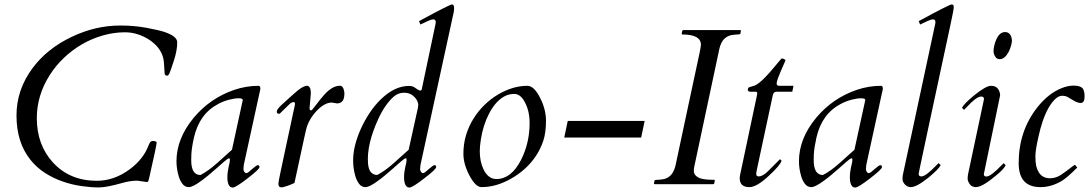

<svg xmlns="http://www.w3.org/2000/svg" viewBox="-20 -823 4867 858"><path d="M634.3 -9.8 593.8 -15.6Q561 -15.6 524.4 -4.9Q456.1 14.6 421.4 14.6Q386.7 14.6 344 8.5Q301.3 2.4 259.8 -12Q218.3 -26.4 180.9 -50.3Q143.6 -74.2 115.2 -109.9Q53.7 -187.5 53.7 -307.1Q53.7 -421.9 125.5 -518.6Q190.9 -606.4 300.3 -658.2Q406.2 -709 517.6 -709Q579.6 -709 634.8 -698.7Q689.9 -688.5 714.8 -680.2Q772 -661.1 772 -633.8Q772 -598.1 757.1 -552.2Q742.2 -506.3 737.3 -495.6Q732.4 -484.9 727.1 -484.9Q717.3 -484.9 715.8 -493.2Q714.4 -518.1 712.6 -542.7Q710.9 -567.4 700.2 -588.4Q689.5 -609.4 671.9 -625.7Q654.3 -642.1 632.8 -653.8Q586.9 -678.7 538.3 -678.7Q489.7 -678.7 440.4 -664.8Q391.1 -650.9 347.2 -625.5Q303.2 -600.1 266.1 -564.9Q229 -529.8 202.1 -487.3Q144.5 -396.5 144.5 -295.4Q144.5 -175.8 216.8 -96.7Q292 -15.1 412.6 -15.1Q490.2 -15.1 559.6 -66.4Q620.1 -111.3 643.1 -171.4Q646.5 -180.7 650.6 -186.8Q654.8 -192.9 663.1 -192.9Q680.2 -192.9 680.2 -184.6Q679.7 -183.6 679.4 -181.4Q679.2 -179.2 678.2 -173.3Q677.2 -167.5 675 -156.5Q672.9 -145.5 668.7 -127Q664.6 -108.4 658.4 -80.8Q652.3 -53.2 647.7 -32.2Q643.1 -11.2 640.4 -10.5Q637.7 -9.8 634.3 -9.8Z M1003.9 -115.7Q998.5 -115.7 980 -99.4Q961.4 -83 945.8 -69.3Q930.2 -55.7 912.8 -41Q895.5 -26.4 878.9 -14.6Q841.3 13.2 823.7 13.2Q806.2 13.2 795.2 -1.5Q784.2 -16.1 778.3 -36.1Q768.6 -70.3 768.6 -102.1Q768.6 -203.6 845.7 -296.9Q919.4 -384.8 1026.9 -421.4Q1080.1 -439.5 1135.3 -439.5Q1143.6 -439.5 1143.6 -425.8L1069.8 -87.9Q1069.3 -84 1068.8 -80.1Q1067.9 -73.2 1067.9 -67.1Q1067.9 -61 1071.8 -55.2Q1075.7 -49.3 1080.3 -49.3Q1085 -49.3 1092 -54.9Q1099.1 -60.5 1106.4 -67.4Q1127 -85 1131.8 -85Q1139.6 -85 1139.6 -76.2Q1139.6 -66.9 1086.9 -26.4Q1033.7 15.1 1020 15.1Q1004.9 15.1 999 -4.9Q996.1 -15.6 996.1 -29.1Q996.1 -42.5 997.6 -53.7Q999 -64.9 1001 -74Q1002.9 -83 1004.9 -91.1Q1006.8 -99.1 1007.3 -107.4Q1007.8 -115.7 1003.9 -115.7ZM1064.9 -376Q1064.9 -383.8 1046.4 -383.8Q1027.8 -383.8 1002.9 -377.2Q978 -370.6 955.1 -358.4Q870.6 -314 846.7 -208Q836.4 -162.1 835.2 -134.3Q834 -106.4 835 -93.3Q835.9 -80.1 839.8 -68.4Q849.6 -41 876 -41Q911.1 -59.1 951.9 -95.7Q992.7 -132.3 1016.6 -153.8Z M1486.8 -360.8 1462.9 -364.7Q1433.1 -364.7 1401.4 -334Q1359.4 -292.5 1347.7 -243.2Q1342.8 -221.7 1337.9 -199.7L1295.9 -5.4Q1290 -2.9 1282.5 0.5Q1274.9 3.9 1266.6 6.8Q1246.6 14.2 1236.8 14.2Q1224.1 14.2 1224.1 -2Q1224.1 -10.3 1234.4 -58.1Q1244.6 -106 1256.8 -163.3Q1269 -220.7 1277.1 -257.8Q1285.2 -294.9 1289.3 -315.2Q1293.5 -335.4 1295.9 -344.7Q1298.3 -356.4 1298.3 -358.4Q1298.3 -366.7 1292.5 -366.7Q1282.7 -366.7 1272.9 -356.9L1231.9 -316.9Q1229.5 -314.5 1227.5 -314.5Q1216.8 -314.5 1216.8 -324.7Q1216.8 -334.5 1239.3 -355.2Q1261.7 -376 1275.6 -388.2Q1289.6 -400.4 1296.6 -406.7Q1303.7 -413.1 1310.3 -418.5Q1316.9 -423.8 1324.2 -428.7Q1342.3 -439.9 1353 -439.9Q1369.1 -437.5 1369.1 -405.8L1363.3 -339.8Q1363.3 -329.6 1370.1 -329.6Q1374 -329.6 1388.9 -349.9Q1403.8 -370.1 1412.4 -380.1Q1420.9 -390.1 1430.2 -400.9Q1439.5 -411.6 1450.2 -419.9Q1475.1 -439.9 1499 -439.9Q1513.2 -439.9 1517.6 -417Q1519 -410.6 1519 -404.8Q1519 -361.8 1486.8 -360.8Z M1852.5 -728.5Q1990.2 -803.2 1999.8 -803.2Q2009.3 -803.2 2009.3 -787.1Q2009.3 -781.7 2008.3 -772L1859.4 -87.9Q1858.9 -84 1858.4 -80.1Q1857.4 -73.2 1857.4 -67.1Q1857.4 -61 1861.3 -55.2Q1865.2 -49.3 1869.9 -49.3Q1874.5 -49.3 1881.6 -54.9Q1888.7 -60.5 1896 -67.4Q1916.5 -85 1921.4 -85Q1929.2 -85 1929.2 -76.2Q1929.2 -66.9 1876.5 -26.4Q1823.2 15.1 1809.6 15.1Q1794.4 15.1 1788.6 -4.9Q1785.6 -15.6 1785.6 -29.1Q1785.6 -42.5 1787.1 -53.7Q1788.6 -64.9 1790.5 -74Q1792.5 -83 1794.4 -91.1Q1796.4 -99.1 1796.9 -107.4Q1797.4 -115.7 1793.5 -115.7Q1788.1 -115.7 1769.5 -99.4Q1751 -83 1735.4 -69.3Q1719.7 -55.7 1702.4 -41Q1685.1 -26.4 1668.5 -14.6Q1630.9 13.2 1613.3 13.2Q1595.7 13.2 1584.7 -1.5Q1573.7 -16.1 1567.9 -36.1Q1558.1 -70.3 1558.1 -105.2Q1558.1 -140.1 1567.1 -175.5Q1576.2 -210.9 1592.5 -247.3Q1608.9 -283.7 1631.6 -318.1Q1654.3 -352.5 1682.1 -379.4Q1743.7 -439 1807.6 -439Q1824.2 -439 1833.5 -431.6Q1851.1 -418.5 1857.4 -418.5Q1863.8 -418.5 1864.7 -423.8L1925.3 -711.4Q1927.2 -719.2 1927.2 -724.1Q1927.2 -736.3 1916.5 -736.3Q1907.2 -736.3 1891.8 -729Q1876.5 -721.7 1858.9 -713.4ZM1670.9 -292.5Q1618.2 -177.7 1624.5 -93.3Q1627 -63.5 1638.7 -52.2Q1650.4 -41 1665.5 -41Q1700.7 -59.1 1741.5 -95.7Q1782.2 -132.3 1806.2 -153.8L1847.7 -341.8Q1849.1 -349.6 1849.1 -355.7Q1849.1 -361.8 1845 -371.1Q1840.8 -380.4 1833 -388.7Q1814 -408.7 1786.1 -408.7Q1758.8 -408.7 1738.8 -390.6Q1700.2 -356 1670.9 -292.5Z M2336.9 -439.5Q2365.7 -439.5 2392.1 -388.7Q2419.9 -335.9 2419.9 -283Q2419.9 -230 2407.7 -193.6Q2395.5 -157.2 2374.8 -126Q2354 -94.7 2325.7 -69.1Q2297.4 -43.5 2265.1 -25.4Q2198.2 13.2 2131.8 13.2Q2105.5 13.2 2078.1 -38.1Q2050.8 -90.3 2050.8 -135.3Q2050.8 -180.2 2062.7 -219.5Q2074.7 -258.8 2095.5 -292.2Q2116.2 -325.7 2144 -353Q2171.9 -380.4 2203.6 -399.4Q2270.5 -439.5 2336.9 -439.5ZM2140.6 -66.4Q2161.6 -22.9 2198.2 -22.9Q2264.6 -22.9 2308.1 -107.9Q2346.7 -183.6 2346.7 -273.4Q2346.7 -333.5 2319.8 -376Q2302.2 -403.3 2277.8 -403.3Q2253.4 -403.3 2232.7 -391.6Q2211.9 -379.9 2195.1 -360.1Q2178.2 -340.3 2164.8 -314Q2151.4 -287.6 2142.3 -258.5Q2133.3 -229.5 2128.7 -199Q2124 -168.5 2124 -147Q2124 -125.5 2127.9 -105.2Q2131.8 -85 2140.6 -66.4Z M2860.8 -282.7 2845.2 -208.5H2501.5L2517.1 -282.7Z M3112.3 -622.6Q3112.3 -668.9 3029.3 -668.9Q3026.4 -668.9 3026.4 -672.9L3028.8 -684.6Q3029.8 -688.5 3033.7 -688.5H3288.1Q3291 -688.5 3291 -684.6L3288.6 -672.9Q3287.6 -668.9 3277.1 -668.9Q3266.6 -668.9 3252.2 -666.7Q3237.8 -664.6 3226.6 -657.2Q3202.1 -642.1 3193.4 -599.1L3082.5 -78.1Q3080.6 -70.3 3080.6 -58.6Q3080.6 -46.9 3089.4 -38.1Q3098.1 -29.3 3111.8 -25.4Q3130.4 -19.5 3171.4 -19.5Q3174.3 -19.5 3174.3 -15.6L3171.9 -3.9Q3170.4 0 3167.5 0H2905.8Q2902.3 0 2902.3 -3.9L2904.8 -15.6Q2906.7 -19.5 2916.7 -19.5Q2926.8 -19.5 2941.2 -21.7Q2955.6 -23.9 2966.8 -31.2Q2991.2 -46.4 3000 -89.4Q3021 -188 3036.9 -262.7Q3052.7 -337.4 3064.7 -392.8Q3076.7 -448.2 3084.7 -486.1Q3092.8 -523.9 3098.1 -548.8Q3103.5 -573.7 3106.4 -587.4Q3109.4 -601.1 3110.4 -608.4Q3112.3 -618.7 3112.3 -622.6Z M3329.1 13.2Q3285.6 13.2 3285.6 -26.4Q3285.6 -34.7 3287.6 -43L3362.8 -397.9Q3363.8 -402.8 3363.8 -405.8Q3363.8 -413.1 3356.4 -413.1H3334.5Q3321.8 -413.1 3321.8 -421.9Q3321.8 -431.2 3328.9 -433.6Q3335.9 -436 3340.8 -437Q3345.7 -438 3352.8 -440.7Q3359.9 -443.4 3371.6 -452.4Q3383.3 -461.4 3395.3 -473.4Q3407.2 -485.4 3418.9 -498.5Q3430.7 -511.7 3440.9 -524.4Q3467.3 -556.2 3473.6 -562.5Q3484.4 -560.1 3490.7 -554.7Q3486.8 -544.4 3480.5 -530.8Q3474.1 -517.1 3468.3 -502.9Q3453.1 -468.3 3450.7 -452.1V-450.2Q3450.7 -439.5 3462.4 -439.5H3525.9L3520.5 -413.1H3449.7Q3436.5 -413.1 3433.1 -396L3365.2 -78.6Q3362.8 -68.4 3361.8 -62.3Q3360.8 -56.2 3360.1 -52.7Q3359.4 -49.3 3359.4 -47.9V-45.9Q3359.4 -34.7 3370.1 -34.7Q3388.7 -34.7 3411.6 -57.6L3465.8 -111.8L3472.7 -104.5Q3465.8 -83.5 3417.5 -39.1Q3362.3 13.2 3329.1 13.2Z M3785.6 -115.7Q3780.3 -115.7 3761.7 -99.4Q3743.2 -83 3727.5 -69.3Q3711.9 -55.7 3694.6 -41Q3677.2 -26.4 3660.6 -14.6Q3623 13.2 3605.5 13.2Q3587.9 13.2 3576.9 -1.5Q3565.9 -16.1 3560.1 -36.1Q3550.3 -70.3 3550.3 -102.1Q3550.3 -203.6 3627.4 -296.9Q3701.2 -384.8 3808.6 -421.4Q3861.8 -439.5 3917 -439.5Q3925.3 -439.5 3925.3 -425.8L3851.6 -87.9Q3851.1 -84 3850.6 -80.1Q3849.6 -73.2 3849.6 -67.1Q3849.6 -61 3853.5 -55.2Q3857.4 -49.3 3862.1 -49.3Q3866.7 -49.3 3873.8 -54.9Q3880.9 -60.5 3888.2 -67.4Q3908.7 -85 3913.6 -85Q3921.4 -85 3921.4 -76.2Q3921.4 -66.9 3868.7 -26.4Q3815.4 15.1 3801.8 15.1Q3786.6 15.1 3780.8 -4.9Q3777.8 -15.6 3777.8 -29.1Q3777.8 -42.5 3779.3 -53.7Q3780.8 -64.9 3782.7 -74Q3784.7 -83 3786.6 -91.1Q3788.6 -99.1 3789.1 -107.4Q3789.6 -115.7 3785.6 -115.7ZM3846.7 -376Q3846.7 -383.8 3828.1 -383.8Q3809.6 -383.8 3784.7 -377.2Q3759.8 -370.6 3736.8 -358.4Q3652.3 -314 3628.4 -208Q3618.2 -162.1 3616.9 -134.3Q3615.7 -106.4 3616.7 -93.3Q3617.7 -80.1 3621.6 -68.4Q3631.3 -41 3657.7 -41Q3692.9 -59.1 3733.6 -95.7Q3774.4 -132.3 3798.3 -153.8Z M4085.4 -45.4Q4085.4 -34.7 4097.7 -34.7Q4117.2 -34.7 4166.5 -86.4Q4171.9 -91.8 4174.3 -94.2L4183.6 -85Q4173.8 -65.9 4128.4 -28.8Q4076.2 13.2 4049.8 13.2Q4035.2 13.2 4024.2 1.7Q4013.2 -9.8 4013.2 -22.2Q4013.2 -34.7 4014.6 -41.5L4158.2 -711.4Q4160.2 -719.2 4160.2 -724.1Q4160.2 -736.3 4149.4 -736.3Q4140.1 -736.3 4124.8 -729Q4109.4 -721.7 4091.8 -713.4L4085.4 -728.5Q4223.1 -803.2 4232.7 -803.2Q4242.2 -803.2 4242.2 -791.7Q4242.2 -780.3 4226.8 -709.7Q4211.4 -639.2 4189.7 -537.1Q4168 -435.1 4151.6 -359.4Q4135.3 -283.7 4124 -231Q4112.8 -178.2 4105.5 -143.6Q4098.1 -108.9 4094 -89.6Q4089.8 -70.3 4088.1 -61Q4086.4 -51.8 4085.4 -47.4Z M4449.2 -396.5 4376.5 -44.9Q4376.5 -34.2 4388.2 -34.2Q4407.7 -34.2 4457 -85.9Q4462.4 -91.3 4464.8 -93.8L4474.1 -84.5Q4465.3 -66.9 4435.1 -42Q4404.8 -17.1 4390.6 -7.8Q4359.4 13.2 4341.1 13.2Q4322.8 13.2 4313.5 -0.2Q4304.2 -13.7 4304.2 -23.4Q4304.2 -37.1 4306.6 -47.4L4377 -378.9V-380.9Q4377 -391.6 4364.7 -391.6Q4343.8 -391.6 4300.8 -345.2Q4292 -335.4 4288.1 -332L4278.8 -341.3Q4288.6 -360.4 4334 -397.5Q4386.2 -439.5 4408.2 -439.5Q4430.2 -439.5 4439.7 -426Q4449.2 -412.6 4449.2 -396.5ZM4432.6 -647.5Q4447.3 -679.7 4471.2 -679.7Q4493.2 -679.7 4500 -655.3Q4502 -648.4 4502 -640.6Q4502 -632.8 4498 -618.7Q4494.1 -604.5 4487.3 -590.8Q4469.7 -558.6 4448.2 -558.6Q4435.5 -558.6 4429.4 -567.1Q4423.3 -575.7 4421.6 -582.3Q4419.9 -588.9 4419.9 -596.7Q4419.9 -604.5 4423.1 -619.1Q4426.3 -633.8 4432.6 -647.5Z M4809.6 -362.8Q4795.4 -362.8 4777.6 -373.8Q4759.8 -384.8 4750.2 -389.9Q4740.7 -395 4725.6 -395Q4710.4 -395 4693.8 -378.7Q4677.2 -362.3 4663.3 -336.7Q4649.4 -311 4638.9 -279.3Q4628.4 -247.6 4621.6 -216.3Q4606.9 -152.8 4606.9 -125.5Q4606.9 -98.1 4610.4 -82.3Q4613.8 -66.4 4621.6 -53.7Q4638.2 -26.4 4671.9 -26.4Q4698.7 -26.4 4721.7 -42Q4744.6 -57.6 4757.8 -68.1Q4771 -78.6 4783.7 -86.9L4793.9 -74.2Q4749 -29.3 4725.6 -15.1Q4678.7 13.2 4629.4 13.2Q4532.2 13.2 4532.2 -93.8Q4532.2 -237.3 4615.2 -342.8Q4664.1 -404.8 4723.1 -428.7Q4752 -440.4 4777.8 -440.4Q4803.7 -440.4 4815.2 -430.9Q4826.7 -421.4 4826.7 -392.1Q4826.7 -362.8 4809.6 -362.8Z"/></svg>

Font: Cardo-Italic
Style: Italic
Weight: 400
Italic angle: -12°
Designer: David J. Perry
Foundry: David J. Perry
Version: Version 0.991